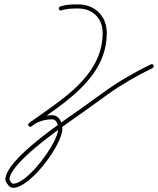

<svg xmlns="http://www.w3.org/2000/svg" viewBox="-20 -576 730 887"><path d="M252.2 -533.7C254 -528.7 259.4 -526.2 264.3 -528C287.4 -536.4 316.3 -536.9 340.6 -536.8C340.6 -536.8 340.6 -536.8 340.6 -536.8C340.6 -536.8 340.6 -536.8 340.6 -536.8C407.9 -536.8 454.2 -491.7 454.2 -424.1C454.2 -222.2 258.3 -112.3 114.4 -7.7C109.5 -4.1 110.1 1.6 113.1 5.4C116.1 9.2 121.5 11.2 126.2 7.2C152.1 -14.9 187.2 -24.7 220.9 -24.7C242.2 -24.7 249 1.8 249 18.8C249 82.2 108 272.6 41.3 272.6C31.7 272.6 26.4 257.7 22.3 250.3C22.2 250.1 22.5 251.3 22.8 252.6C23.1 253.8 23.5 255 23.5 254.8C23.5 171.9 295.9 -9.1 370.1 -62.4C406.6 -88.6 443 -114.8 479.5 -141.1C543.5 -187 614.4 -227 685.1 -261.7C689.8 -264 691.7 -269.7 689.4 -274.4C687.1 -279.1 681.4 -281 676.7 -278.7C676.7 -278.7 676.7 -278.7 676.7 -278.7C605.1 -243.6 533.2 -203.1 468.4 -156.5C431.9 -130.3 395.5 -104 359 -77.8C277.8 -19.5 4.5 159.2 4.5 254.8C4.5 255 4.7 256 5 257.1C5.2 258.1 5.5 259.1 5.6 259.3C13.6 274.1 21.6 291.6 41.3 291.6C119.9 291.6 268 93 268 18.8C268 -9.5 253.9 -43.7 220.9 -43.7C182.7 -43.7 143.2 -32.3 113.8 -7.2C109.2 -3.3 109.7 2.2 112.5 5.9C115.4 9.5 120.7 11.3 125.6 7.7C275.3 -101.2 473.2 -213.9 473.2 -424.1C473.2 -502.1 418.3 -555.8 340.6 -555.8C340.6 -555.8 340.6 -555.8 340.6 -555.8C340.6 -555.8 340.6 -555.8 340.6 -555.8C314 -555.9 283.1 -555.1 257.8 -545.9C252.9 -544.1 250.4 -538.6 252.2 -533.7Z"/></svg>

Font: FRB American Cursive Extralight
Style: Italic
Weight: 200
Italic angle: -25°
Version: Version 2.0;Modular Font Editor K font №1